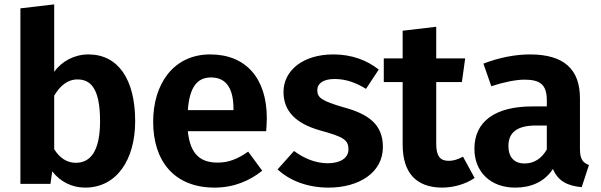

<svg xmlns="http://www.w3.org/2000/svg" viewBox="-20 -838 2741 875"><path d="M383 -590C319 -590 262 -559 227 -511V-818L73 -800V0H210L218 -57C254 -11 306 17 368 17C511 17 596 -109 596 -286C596 -477 518 -590 383 -590ZM325 -96C285 -96 251 -119 227 -158V-402C253 -446 287 -476 333 -476C393 -476 436 -435 436 -286C436 -147 391 -96 325 -96Z M1196 -299C1196 -482 1100 -590 938 -590C771 -590 678 -456 678 -283C678 -104 774 17 958 17C1047 17 1119 -15 1175 -60L1111 -147C1061 -112 1020 -97 972 -97C898 -97 847 -130 836 -240H1193C1194 -256 1196 -280 1196 -299ZM1044 -336H836C844 -445 881 -485 942 -485C1015 -485 1044 -429 1044 -342Z M1499 -590C1360 -590 1272 -516 1272 -419C1272 -333 1326 -275 1441 -243C1547 -214 1568 -200 1568 -157C1568 -118 1531 -94 1474 -94C1417 -94 1364 -117 1320 -150L1245 -66C1299 -16 1379 17 1478 17C1614 17 1725 -50 1725 -168C1725 -270 1661 -318 1546 -349C1446 -378 1426 -393 1426 -427C1426 -458 1454 -478 1505 -478C1555 -478 1601 -462 1648 -433L1706 -521C1652 -564 1582 -590 1499 -590Z M2090 -124C2066 -111 2046 -105 2025 -105C1986 -105 1968 -126 1968 -183V-464H2085L2100 -572H1968V-716L1815 -698V-572H1729V-464H1815V-179C1815 -52 1875 16 1994 17C2045 17 2101 2 2143 -27Z M2623 -159V-390C2623 -519 2554 -590 2395 -590C2330 -590 2255 -576 2183 -548L2219 -445C2276 -464 2332 -475 2370 -475C2441 -475 2472 -453 2472 -381V-353H2406C2237 -353 2142 -285 2142 -160C2142 -56 2214 17 2328 17C2396 17 2459 -6 2500 -68C2523 -12 2567 9 2631 15L2664 -86C2637 -96 2623 -112 2623 -159ZM2371 -93C2323 -93 2297 -122 2297 -173C2297 -235 2338 -266 2422 -266H2472V-157C2449 -116 2414 -93 2371 -93Z"/></svg>

Font: Glow Sans SC Normal
Style: Bold
Weight: 700
Designer: Ryoko NISHIZUKA (kana, bopomofo & ideographs); Paul D. Hunt (Latin, Greek & Cyrillic); Sandoll Communications, Soo-young
Version: Version 0.93